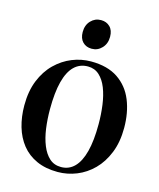

<svg xmlns="http://www.w3.org/2000/svg" viewBox="-110 -794 733 883"><g transform="rotate(15 257.0 -352.0)"><path d="M21.5 -245.5Q21.5 -313 42.2 -364.2Q63 -415.5 98.2 -450Q133.5 -484.5 177 -502Q220.5 -519.5 266.5 -519.5Q345 -519.5 395 -485.8Q445 -452 468.5 -394Q492 -336 492 -263Q492 -195.5 471.2 -144Q450.5 -92.5 416 -58Q381.5 -23.5 338 -6Q294.5 11.5 248.5 11.5Q190.5 11.5 147.5 -8Q104.5 -27.5 76.8 -62.2Q49 -97 35.2 -144Q21.5 -191 21.5 -245.5ZM257.5 -14.5Q295 -14.5 321 -40.8Q347 -67 360.5 -119Q374 -171 374 -249.5Q374 -296.5 368 -340.5Q362 -384.5 348.5 -418.8Q335 -453 312.8 -473.2Q290.5 -493.5 258.5 -493.5Q220 -493.5 193.5 -467.8Q167 -442 153.5 -390Q140 -338 140 -258.5Q140 -211 146 -167.2Q152 -123.5 166 -89Q180 -54.5 202.2 -34.5Q224.5 -14.5 257.5 -14.5ZM252.5 -576.5Q226.5 -576.5 210 -593.2Q193.5 -610 193.5 -640.5Q193.5 -673.5 213.2 -694.2Q233 -715 261 -715H262Q287.5 -715 304.2 -698.5Q321 -682 321 -651Q321 -618.5 301.2 -597.5Q281.5 -576.5 253.5 -576.5Z"/></g></svg>

Font: Merriweather 144pt Medium
Style: Regular
Weight: 500
Version: Version 2.100